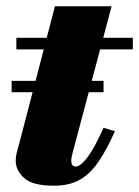

<svg xmlns="http://www.w3.org/2000/svg" viewBox="-20 -580 442 610"><path d="M17 -323H309V-287H17ZM345 -163Q318.5 -103 292 -64.8Q265.5 -26.5 232.2 -8.2Q199 10 152 10Q83 10 56.5 -14.5Q30 -39 30 -68.5Q30 -84 35 -102Q40 -120 44 -135L119 -423H32V-460H128.5L154.5 -560H334.5L308 -460H402V-423H298L211 -95.5Q209.5 -90 208 -83.5Q206.5 -77 206.5 -70Q206.5 -51 220 -51Q236 -51 258 -80.2Q280 -109.5 309 -174Z"/></svg>

Font: Bodoni* 06pt Fatface
Style: Italic
Weight: 900
Italic angle: -13°
Version: Version 2.3